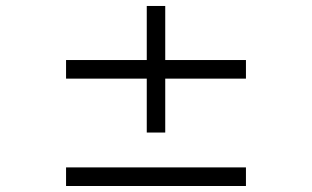

<svg xmlns="http://www.w3.org/2000/svg" viewBox="-20 -620 1040 640"><path d="M200.2 0V-62H799.8V0ZM530.8 -357.9V-178.2H469.2V-357.9H200.2V-419.9H469.2V-600.1H530.8V-419.9H799.8V-357.9Z"/></svg>

Font: Charis SIL Eur
Style: Regular
Weight: 400
Foundry: SIL International
Version: Version 5.000